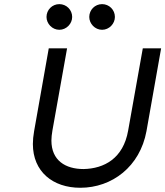

<svg xmlns="http://www.w3.org/2000/svg" viewBox="-20 -888 793 921"><path d="M469.7 -868.2C435.5 -868.2 408.2 -840.8 408.2 -806.6C408.2 -774.4 435.5 -745.1 469.7 -745.1C503.9 -745.1 531.2 -774.4 531.2 -806.6C531.2 -840.8 503.9 -868.2 469.7 -868.2ZM264.6 -868.2C230.5 -868.2 203.1 -840.8 203.1 -806.6C203.1 -774.4 230.5 -745.1 264.6 -745.1C298.8 -745.1 326.2 -774.4 326.2 -806.6C326.2 -840.8 298.8 -868.2 264.6 -868.2ZM665 -656.2 594.7 -261.7C571.3 -127.9 479.5 -79.1 380.9 -77.1C293.9 -77.1 226.6 -118.2 226.6 -213.9C226.6 -228.5 228.5 -244.1 231.4 -261.7L301.8 -656.2H213.9L143.6 -258.8C139.6 -236.3 137.7 -215.8 137.7 -197.3C137.7 -64.5 233.4 12.7 365.2 12.7C517.6 12.7 651.4 -88.9 682.6 -258.8L752.9 -656.2Z"/></svg>

Font: Sen-gleads
Style: Italic
Weight: 400
Designer: Kosal Sen, Philatype
Foundry: Philatype
Version: Version 1.004; ttfautohint (v1.8.3)